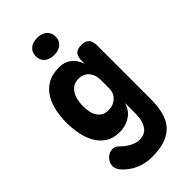

<svg xmlns="http://www.w3.org/2000/svg" viewBox="-316 -878 1232 1232"><g transform="rotate(-45 300.0 -261.5)"><path d="M400 -99Q394 -76 381 -56Q368 -36 348 -21.5Q328 -7 302 1.5Q276 10 245 10Q185 10 146.5 -16.5Q108 -43 85.5 -84.5Q63 -126 54 -176.5Q45 -227 45 -274Q45 -324 54.5 -374.5Q64 -425 88.5 -466.5Q113 -508 155 -534Q197 -560 263 -560Q311 -560 345.5 -533.5Q380 -507 395 -459V-485Q395 -523 411 -541.5Q427 -560 465 -560Q503 -560 519 -541.5Q535 -523 535 -485V0Q535 65 522.5 115Q510 165 480 199.5Q450 234 401 252Q352 270 280 270Q220 270 168.5 248Q117 226 77 181Q68 170 62.5 157Q57 144 57 130Q57 116 63 102.5Q69 89 79.5 78Q90 67 103.5 60Q117 53 133 53Q143 53 153 56Q163 59 171 67Q183 79 197.5 91Q212 103 228 112.5Q244 122 262.5 128.5Q281 135 301 135Q324 135 342.5 126.5Q361 118 373.5 100.5Q386 83 393 58Q400 33 400 0ZM293 -140Q316 -140 334.5 -147.5Q353 -155 366.5 -167.5Q380 -180 387.5 -197.5Q395 -215 395 -235V-315Q395 -337 388.5 -356Q382 -375 370 -389.5Q358 -404 340 -412Q322 -420 299 -420Q269 -420 249 -406.5Q229 -393 217 -372Q205 -351 200 -325Q195 -299 195 -273Q195 -248 199.5 -224.5Q204 -201 215.5 -182Q227 -163 246 -151.5Q265 -140 293 -140ZM297 -637Q256 -637 231.5 -658Q207 -679 207 -715Q207 -751 231.5 -772Q256 -793 297 -793Q338 -793 362.5 -772Q387 -751 387 -715Q387 -679 362.5 -658Q338 -637 297 -637Z"/></g></svg>

Font: Maple Mono ExtraBold
Style: Regular
Weight: 800
Monospace: yes
Designer: subframe7536
Version: Version 7.000